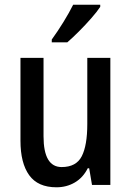

<svg xmlns="http://www.w3.org/2000/svg" viewBox="-20 -786 559 816"><path d="M449 -540V0H371L359 -71H353Q333 -31 298 -10.5Q263 10 220 10Q141 10 104 -41.5Q67 -93 67 -188V-540H165V-207Q165 -76 242 -76Q304 -76 327.5 -122Q351 -168 351 -259V-540ZM406 -757Q393 -737 368 -708.5Q343 -680 315.5 -652.5Q288 -625 266 -606H200V-618Q226 -654 250 -693Q274 -732 291 -766H406Z"/></svg>

Font: Noto Sans Telugu Condensed Medium
Style: Regular
Weight: 500
Width: 3
Designer: Jelle Bosma - Monotype Design Team
Foundry: Monotype Imaging Inc.
Version: Version 2.005; ttfautohint (v1.8.4.7-5d5b)